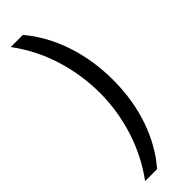

<svg xmlns="http://www.w3.org/2000/svg" viewBox="-293 -719 882 882"><g transform="rotate(-45 148.0 -278.0)"><path d="M256 -274Q256 -146 218 -35Q180 76 109 158H31Q99 66 135 -46Q171 -158 171 -275Q171 -394 135.5 -507Q100 -620 30 -714H109Q181 -628 218.5 -515Q256 -402 256 -274Z"/></g></svg>

Font: Stephens Clock
Style: Regular
Weight: 400
Designer: Peter Wiegel (catfonts.de) with slight modifications by DT1.org
Version: Version 0.9.1